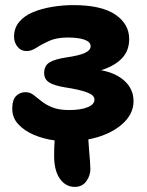

<svg xmlns="http://www.w3.org/2000/svg" viewBox="-20 -544 574 752"><path d="M273 188Q237 188 214.5 156Q192 124 192 67Q192 32 194 6Q150 0 112.5 -16Q75 -32 51.5 -57.5Q28 -83 28 -118Q28 -153 43 -168Q58 -183 80 -183Q97 -183 111 -172.5Q125 -162 142 -148Q159 -134 185 -123.5Q211 -113 250 -113Q296 -113 323 -124Q350 -135 350 -154Q350 -171 321.5 -182Q293 -193 234 -202Q191 -209 172 -221.5Q153 -234 153 -258Q153 -286 173 -299Q193 -312 239 -319Q289 -326 312 -336.5Q335 -347 335 -363Q335 -380 311 -388.5Q287 -397 245 -397Q202 -397 173 -384Q144 -371 123.5 -357.5Q103 -344 85 -344Q62 -344 48.5 -361Q35 -378 35 -400Q35 -434 55 -458Q75 -482 108.5 -496Q142 -510 183.5 -517Q225 -524 267 -524Q377 -524 431.5 -487Q486 -450 486 -391Q486 -345 457 -315Q428 -285 376 -269Q435 -258 469 -226Q503 -194 503 -148Q503 -94 453.5 -53.5Q404 -13 326 2Q327 21 329 44.5Q331 68 332.5 88Q334 108 334 118Q334 144 318 166Q302 188 273 188Z"/></svg>

Font: Shantell Sans Normal
Style: Bold
Weight: 700
Designer: Stephen Nixon, Anya Danilova, Shantell Martin
Foundry: Arrow Type
Version: Version 1.009;[a7da0bfa3]